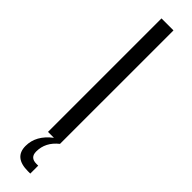

<svg xmlns="http://www.w3.org/2000/svg" viewBox="-297 -650 804 804"><g transform="rotate(45 104.5 -248.0)"><path d="M140 -672V0Q92 38 92 93Q92 129 129 129H140V176H126Q44 176 44 108Q44 46 104 0H69V-672Z"/></g></svg>

Font: Khand
Style: Regular
Weight: 400
Designer: Devanagari: Sanchit Sawaria, Jyotish Sonowal; Latin: Satya Rajpurohit
Foundry: Indian Type Foundry
Version: Version 1.101;PS 1.0;hotconv 1.0.78;makeotf.lib2.5.61930; tt